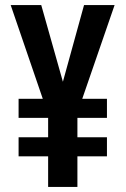

<svg xmlns="http://www.w3.org/2000/svg" viewBox="-20 -734 494 754"><path d="M227 -413 310 -714H430L303 -346H400V-271H284V-195H400V-120H284V0H169V-120H53V-195H169V-271H53V-346H148L22 -714H142Z"/></svg>

Font: Noto Sans ExtraCondensed SemiBold
Style: Regular
Weight: 600
Width: 2
Designer: Monotype Design Team
Foundry: Monotype Imaging Inc.
Version: Version 2.013; ttfautohint (v1.8.4.7-5d5b)